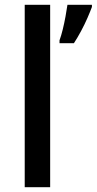

<svg xmlns="http://www.w3.org/2000/svg" viewBox="-20 -780 403 800"><path d="M189 0H83V-760H189ZM363 -751Q356 -732 344.5 -705.5Q333 -679 318 -651Q303 -623 288 -600H228V-612Q235 -631 241.5 -657.5Q248 -684 253 -711.5Q258 -739 261 -760H363Z"/></svg>

Font: Noto Sans Vithkuqi Medium
Style: Regular
Weight: 500
Version: Version 1.001